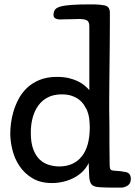

<svg xmlns="http://www.w3.org/2000/svg" viewBox="-20 -829 619 879"><path d="M482 -76Q482 -56 487.5 -52Q493 -48 499 -48Q535 -46 557 -41Q579 -36 579 -10Q579 11 564.5 20.5Q550 30 533 30Q519 30 502.5 30Q486 30 470 29.5Q454 29 442 28.5Q430 28 425 27Q405 24 397 12.5Q389 1 388 -29L386 -83Q375 -60 357.5 -43Q340 -26 317.5 -14.5Q295 -3 269.5 3Q244 9 218 9Q165 9 128.5 -13Q92 -35 69.5 -68.5Q47 -102 37 -142Q27 -182 27 -218Q27 -236 30 -262.5Q33 -289 41.5 -318Q50 -347 65 -375.5Q80 -404 103.5 -426.5Q127 -449 161 -463Q195 -477 241 -477Q271 -477 294.5 -471.5Q318 -466 336.5 -457Q355 -448 368 -437Q381 -426 389 -416V-708Q389 -731 376.5 -736.5Q364 -742 343 -742Q334 -742 322.5 -741.5Q311 -741 299 -741Q287 -741 275.5 -740.5Q264 -740 257 -740Q225 -740 225 -760Q225 -774 231 -783.5Q237 -793 255 -798.5Q273 -804 307 -806.5Q341 -809 397 -809Q436 -809 459.5 -804Q483 -799 483 -771Q483 -753 483 -715.5Q483 -678 482.5 -631Q482 -584 481.5 -533.5Q481 -483 480.5 -439.5Q480 -396 480 -364.5Q480 -333 480 -325Q481 -288 481 -247Q481 -212 481 -167.5Q481 -123 482 -76ZM251 -67Q317 -67 354 -112.5Q391 -158 391 -247Q391 -264 388.5 -285Q386 -306 377 -327Q372 -337 364 -349.5Q356 -362 342.5 -372.5Q329 -383 309.5 -390Q290 -397 263 -397Q226 -397 199.5 -383.5Q173 -370 155.5 -346Q138 -322 129.5 -290Q121 -258 121 -221Q121 -175 132.5 -145Q144 -115 162.5 -98Q181 -81 204.5 -74Q228 -67 251 -67Z"/></svg>

Font: Life Savers ExtraBold
Style: Regular
Weight: 800
Designer: Pablo Impallari, Rodrigo Fuenzalida, Brenda Gallo
Foundry: Pablo Impallari, Rodrigo Fuenzalida, Brenda Gallo
Version: Version 3.001; ttfautohint (v0.95) -l 8 -r 50 -G 200 -x 14 -